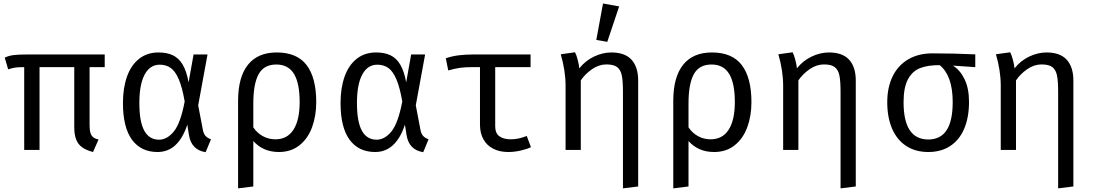

<svg xmlns="http://www.w3.org/2000/svg" viewBox="-20 -848 6194 1086"><path d="M572.3 -468.2H486.7V-140Q486.7 -112.8 491.5 -96.7Q496.4 -80.5 507.2 -71.8Q517.9 -63.1 537.4 -59L506.2 11.8Q466.7 1.5 443.6 -15.6Q420.5 -32.8 410.3 -60.3Q400 -87.7 400 -129.7V-468.2H203.6V0H116.9V-468.2Q82.1 -468.2 66.7 -465.9Q51.3 -463.6 26.2 -455.9L6.7 -522.1Q28.2 -532.3 54.6 -536.2Q81 -540 140 -540H572.3Z M1046.7 -382.1 1074.9 -540H1153.8L1101 -252.3L1127.7 -112.3Q1131.8 -91.3 1142.3 -79.5Q1152.8 -67.7 1173.3 -60L1143.1 12.8Q1062.1 0 1048.7 -84.6L1039.5 -142.6Q988.2 11.8 871.3 11.8Q777.4 11.8 726.4 -57.9Q675.4 -127.7 675.4 -265.1Q675.4 -349.7 698.2 -414.4Q721 -479 766.4 -515.1Q811.8 -551.3 876.9 -551.3Q924.1 -551.3 957.7 -535.4Q991.3 -519.5 1013.3 -482.3Q1035.4 -445.1 1046.7 -382.1ZM768.2 -265.1Q768.2 -159.5 796.2 -108.7Q824.1 -57.9 879.5 -57.9Q925.1 -57.9 963.1 -104.1Q1001 -150.3 1024.6 -273.8Q1010.8 -354.4 991 -400Q971.3 -445.6 945.4 -463.8Q919.5 -482.1 883.6 -482.1Q828.2 -482.1 798.2 -426.2Q768.2 -370.3 768.2 -265.1Z M1768.7 -270.3Q1768.7 -192.3 1745.1 -128.2Q1721.5 -64.1 1673.8 -26.2Q1626.2 11.8 1557.4 11.8Q1468.2 11.8 1412.8 -50.3V206.7L1326.7 217.4V-277.4Q1326.7 -411.8 1382.3 -481.5Q1437.9 -551.3 1545.1 -551.3Q1660 -551.3 1714.4 -479.7Q1768.7 -408.2 1768.7 -270.3ZM1412.8 -263.6V-127.7Q1434.4 -95.4 1466.9 -77.7Q1499.5 -60 1537.9 -60Q1604.6 -60 1639.7 -114.1Q1674.9 -168.2 1674.9 -270.8Q1674.9 -377.9 1642.6 -430.5Q1610.3 -483.1 1543.1 -483.1Q1472.8 -483.1 1442.8 -428.2Q1412.8 -373.3 1412.8 -263.6Z M2277.4 -382.1 2305.6 -540H2384.6L2331.8 -252.3L2358.5 -112.3Q2362.6 -91.3 2373.1 -79.5Q2383.6 -67.7 2404.1 -60L2373.8 12.8Q2292.8 0 2279.5 -84.6L2270.3 -142.6Q2219 11.8 2102.1 11.8Q2008.2 11.8 1957.2 -57.9Q1906.2 -127.7 1906.2 -265.1Q1906.2 -349.7 1929 -414.4Q1951.8 -479 1997.2 -515.1Q2042.6 -551.3 2107.7 -551.3Q2154.9 -551.3 2188.5 -535.4Q2222.1 -519.5 2244.1 -482.3Q2266.2 -445.1 2277.4 -382.1ZM1999 -265.1Q1999 -159.5 2026.9 -108.7Q2054.9 -57.9 2110.3 -57.9Q2155.9 -57.9 2193.8 -104.1Q2231.8 -150.3 2255.4 -273.8Q2241.5 -354.4 2221.8 -400Q2202.1 -445.6 2176.2 -463.8Q2150.3 -482.1 2114.4 -482.1Q2059 -482.1 2029 -426.2Q1999 -370.3 1999 -265.1Z M2983.1 -15.9Q2963.1 -5.1 2926.4 3.3Q2889.7 11.8 2854.9 11.8Q2806.2 11.8 2770 -6.7Q2733.8 -25.1 2714.4 -60Q2694.9 -94.9 2694.9 -143.1V-468.2H2648.7Q2610.3 -468.2 2583.6 -464.6Q2556.9 -461 2515.4 -449.7L2501.5 -518.5Q2535.9 -530.3 2574.1 -535.1Q2612.3 -540 2661 -540H2981V-468.2H2781V-133.3Q2781 -94.9 2804.4 -77.4Q2827.7 -60 2869.2 -60Q2912.3 -60 2959.5 -79Z M3589.7 -392.3V206.7L3503.6 217.4V-328.7Q3503.6 -389.2 3497.2 -421Q3490.8 -452.8 3471 -468.2Q3451.3 -483.6 3409.7 -483.6Q3367.7 -483.6 3328.7 -456.7Q3289.7 -429.7 3265.1 -393.3V0H3179V-363.1Q3179 -447.7 3151.8 -541L3232.3 -552.3Q3240 -539 3247.4 -510.5Q3254.9 -482.1 3256.9 -461.5Q3290.8 -504.6 3339.7 -527.9Q3388.7 -551.3 3437.9 -551.3Q3514.9 -551.3 3552.3 -510Q3589.7 -468.7 3589.7 -392.3ZM3352.8 -622.1 3390.8 -828.2 3482.1 -811.8 3414.9 -611.3Z M4230.3 -270.3Q4230.3 -192.3 4206.7 -128.2Q4183.1 -64.1 4135.4 -26.2Q4087.7 11.8 4019 11.8Q3929.7 11.8 3874.4 -50.3V206.7L3788.2 217.4V-277.4Q3788.2 -411.8 3843.8 -481.5Q3899.5 -551.3 4006.7 -551.3Q4121.5 -551.3 4175.9 -479.7Q4230.3 -408.2 4230.3 -270.3ZM3874.4 -263.6V-127.7Q3895.9 -95.4 3928.5 -77.7Q3961 -60 3999.5 -60Q4066.2 -60 4101.3 -114.1Q4136.4 -168.2 4136.4 -270.8Q4136.4 -377.9 4104.1 -430.5Q4071.8 -483.1 4004.6 -483.1Q3934.4 -483.1 3904.4 -428.2Q3874.4 -373.3 3874.4 -263.6Z M4820.5 -392.3V206.7L4734.4 217.4V-328.7Q4734.4 -389.2 4727.9 -421Q4721.5 -452.8 4701.8 -468.2Q4682.1 -483.6 4640.5 -483.6Q4598.5 -483.6 4559.5 -456.7Q4520.5 -429.7 4495.9 -393.3V0H4409.7V-363.1Q4409.7 -447.7 4382.6 -541L4463.1 -552.3Q4470.8 -539 4478.2 -510.5Q4485.6 -482.1 4487.7 -461.5Q4521.5 -504.6 4570.5 -527.9Q4619.5 -551.3 4668.7 -551.3Q4745.6 -551.3 4783.1 -510Q4820.5 -468.7 4820.5 -392.3Z M5496.4 -468.2 5369.7 -476.9Q5410.8 -451.8 5435.9 -399.7Q5461 -347.7 5461 -272.3Q5461 -184.6 5434.1 -120.8Q5407.2 -56.9 5355.4 -22.6Q5303.6 11.8 5230.8 11.8Q5157.4 11.8 5105.1 -22.8Q5052.8 -57.4 5025.6 -121Q4998.5 -184.6 4998.5 -269.7Q4998.5 -353.3 5028.7 -415.6Q5059 -477.9 5116.7 -512.1Q5174.4 -546.2 5254.9 -546.2Q5373.3 -546.2 5496.4 -540.5ZM5368.7 -270.8Q5368.7 -419.5 5295.4 -479.5Q5229.2 -480 5185.1 -463.1Q5141 -446.2 5115.9 -400Q5090.8 -353.8 5090.8 -269.7Q5090.8 -59 5230.8 -59Q5299.5 -59 5334.1 -111.3Q5368.7 -163.6 5368.7 -270.8Z M6051.3 -392.3V206.7L5965.1 217.4V-328.7Q5965.1 -389.2 5958.7 -421Q5952.3 -452.8 5932.6 -468.2Q5912.8 -483.6 5871.3 -483.6Q5829.2 -483.6 5790.3 -456.7Q5751.3 -429.7 5726.7 -393.3V0H5640.5V-363.1Q5640.5 -447.7 5613.3 -541L5693.8 -552.3Q5701.5 -539 5709 -510.5Q5716.4 -482.1 5718.5 -461.5Q5752.3 -504.6 5801.3 -527.9Q5850.3 -551.3 5899.5 -551.3Q5976.4 -551.3 6013.8 -510Q6051.3 -468.7 6051.3 -392.3Z"/></svg>

Font: Fira Code Fixed
Style: Regular
Weight: 400
Monospace: yes
Designer: Carrois Corporate, Edenspiekermann AG, Nikita Prokopov
Foundry: Carrois Corporate, Edenspiekermann AG, Nikita Prokopov
Version: Version 5.002